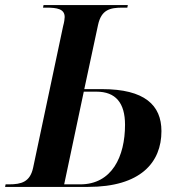

<svg xmlns="http://www.w3.org/2000/svg" viewBox="-43 -734 693 754"><path d="M-23 0H303C509 0 591 -96 591 -219C591 -321 525 -384 358 -384H288L342 -636C355 -696 389 -704 438 -704H457L459 -714H128L126 -704H139C181 -704 211 -699 211 -667C211 -660 209 -646 205 -632L87 -75C75 -20 42 -10 -8 -10H-21ZM272 -10H209L286 -374H336C411 -374 448 -330 448 -244C448 -120 397 -10 272 -10Z"/></svg>

Font: Noto Serif Display SemiBold
Style: Italic
Weight: 600
Italic angle: -12°
Designer: Monotype Design Team
Foundry: Monotype Imaging Inc.
Version: Version 2.009